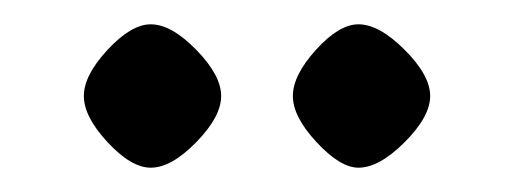

<svg xmlns="http://www.w3.org/2000/svg" viewBox="-20 -675 421 158"><path d="M49 -596Q49 -613 68.5 -634Q88 -655 104 -655Q121 -655 141.5 -634Q162 -613 162 -596Q162 -579 141.5 -558Q121 -537 104 -537Q88 -537 68.5 -558Q49 -579 49 -596ZM221 -596Q221 -613 240 -634Q259 -655 275 -655Q292 -655 313 -634Q334 -613 334 -596Q334 -579 313 -558Q292 -537 275 -537Q260 -537 240.5 -558Q221 -579 221 -596Z"/></svg>

Font: Kurale
Style: Regular
Weight: 400
Designer: Eduardo Rodriguez Tunni
Foundry: Eduardo Rodriguez Tunni
Version: Version 2.000